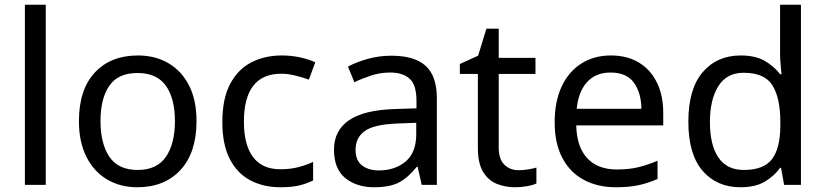

<svg xmlns="http://www.w3.org/2000/svg" viewBox="-20 -780 3484 810"><path d="M173 0H85V-760H173Z M809 -269Q809 -136 741.5 -63Q674 10 559 10Q488 10 432.5 -22.5Q377 -55 345 -117.5Q313 -180 313 -269Q313 -402 380 -474Q447 -546 562 -546Q635 -546 690.5 -513.5Q746 -481 777.5 -419.5Q809 -358 809 -269ZM404 -269Q404 -174 441.5 -118.5Q479 -63 561 -63Q642 -63 680 -118.5Q718 -174 718 -269Q718 -364 680 -418Q642 -472 560 -472Q478 -472 441 -418Q404 -364 404 -269Z M1163 10Q1092 10 1036.5 -19Q981 -48 949.5 -109Q918 -170 918 -265Q918 -364 951 -426Q984 -488 1040.5 -517Q1097 -546 1169 -546Q1210 -546 1248 -537.5Q1286 -529 1310 -517L1283 -444Q1259 -453 1227 -461Q1195 -469 1167 -469Q1009 -469 1009 -266Q1009 -169 1047.5 -117.5Q1086 -66 1162 -66Q1206 -66 1239.5 -75Q1273 -84 1301 -97V-19Q1274 -5 1241.5 2.5Q1209 10 1163 10Z M1631 -545Q1729 -545 1776 -502Q1823 -459 1823 -365V0H1759L1742 -76H1738Q1703 -32 1664.5 -11Q1626 10 1558 10Q1485 10 1437 -28.5Q1389 -67 1389 -149Q1389 -229 1452 -272.5Q1515 -316 1646 -320L1737 -323V-355Q1737 -422 1708 -448Q1679 -474 1626 -474Q1584 -474 1546 -461.5Q1508 -449 1475 -433L1448 -499Q1483 -518 1531 -531.5Q1579 -545 1631 -545ZM1657 -259Q1557 -255 1518.5 -227Q1480 -199 1480 -148Q1480 -103 1507.5 -82Q1535 -61 1578 -61Q1646 -61 1691 -98.5Q1736 -136 1736 -214V-262Z M2168 -62Q2188 -62 2209 -65.5Q2230 -69 2243 -73V-6Q2229 1 2203 5.5Q2177 10 2153 10Q2111 10 2075.5 -4.5Q2040 -19 2018 -55Q1996 -91 1996 -156V-468H1920V-510L1997 -545L2032 -659H2084V-536H2239V-468H2084V-158Q2084 -109 2107.5 -85.5Q2131 -62 2168 -62Z M2557 -546Q2626 -546 2675.5 -516Q2725 -486 2751.5 -431.5Q2778 -377 2778 -304V-251H2411Q2413 -160 2457.5 -112.5Q2502 -65 2582 -65Q2633 -65 2672.5 -74.5Q2712 -84 2754 -102V-25Q2713 -7 2673 1.5Q2633 10 2578 10Q2502 10 2443.5 -21Q2385 -52 2352.5 -113.5Q2320 -175 2320 -264Q2320 -352 2349.5 -415Q2379 -478 2432.5 -512Q2486 -546 2557 -546ZM2556 -474Q2493 -474 2456.5 -433.5Q2420 -393 2413 -321H2686Q2685 -389 2654 -431.5Q2623 -474 2556 -474Z M3104 10Q3004 10 2944 -59.5Q2884 -129 2884 -267Q2884 -405 2944.5 -475.5Q3005 -546 3105 -546Q3167 -546 3206.5 -523Q3246 -500 3271 -467H3277Q3276 -480 3273.5 -505.5Q3271 -531 3271 -546V-760H3359V0H3288L3275 -72H3271Q3247 -38 3207 -14Q3167 10 3104 10ZM3118 -63Q3203 -63 3237.5 -109.5Q3272 -156 3272 -250V-266Q3272 -366 3239 -419.5Q3206 -473 3117 -473Q3046 -473 3010.5 -416.5Q2975 -360 2975 -265Q2975 -169 3010.5 -116Q3046 -63 3118 -63Z"/></svg>

Font: Noto Sans Khojki
Style: Regular
Weight: 400
Designer: Monotype Design Team
Foundry: Monotype Imaging Inc.
Version: Version 2.003; ttfautohint (v1.8.4.7-5d5b)